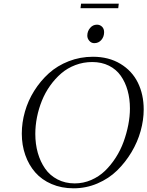

<svg xmlns="http://www.w3.org/2000/svg" viewBox="-20 -1021 805 1049"><path d="M99.1 -291Q99.1 -351.1 116.2 -411.1Q133.3 -471.2 167 -524.9Q200.7 -578.6 246.8 -620.4Q293 -662.1 355.5 -686.5Q418 -710.9 487.8 -710.9Q573.7 -710.9 637.5 -672.6Q701.2 -634.3 733.2 -569.6Q765.1 -504.9 765.1 -422.9Q765.1 -365.7 748.5 -305.7Q731.9 -245.6 698.5 -189.7Q665 -133.8 619.9 -89.6Q574.7 -45.4 512.7 -18.8Q450.7 7.8 381.8 7.8Q315.9 7.8 262 -15.4Q208 -38.6 172.6 -79.1Q137.2 -119.6 118.2 -173.8Q99.1 -228 99.1 -291ZM172.9 -289.1Q172.9 -234.4 186.5 -186Q200.2 -137.7 226.3 -100.1Q252.4 -62.5 294.2 -40.8Q335.9 -19 388.2 -19Q435.5 -19 478.3 -37.6Q521 -56.2 553.5 -87.4Q585.9 -118.7 612.3 -159.7Q638.7 -200.7 655.3 -246.6Q671.9 -292.5 680.9 -338.9Q689.9 -385.3 689.9 -428.2Q689.9 -481 677.2 -526.4Q664.6 -571.8 639.9 -606.9Q615.2 -642.1 575.2 -662.1Q535.2 -682.1 483.9 -682.1Q435.5 -682.1 391.8 -665.5Q348.1 -648.9 314.7 -620.1Q281.2 -591.3 253.9 -553Q226.6 -514.6 209 -470.9Q191.4 -427.2 182.1 -380.9Q172.9 -334.5 172.9 -289.1ZM419.9 -976.1 422.9 -1001H628.9L626 -976.1ZM457 -826.2Q457 -850.1 472.2 -868.2Q487.3 -886.2 509.8 -886.2Q525.9 -886.2 537.4 -875.2Q548.8 -864.3 548.8 -845.2Q548.8 -820.3 533.7 -802.7Q518.6 -785.2 495.1 -785.2Q479 -785.2 468 -797.9Q457 -810.5 457 -826.2Z"/></svg>

Font: Dehuti
Style: Italic
Weight: 400
Version: Version 1.2